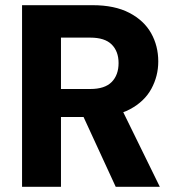

<svg xmlns="http://www.w3.org/2000/svg" viewBox="-20 -720 678 740"><path d="M65 0V-700H337Q422 -700 478.5 -670.5Q535 -641 562.5 -592Q590 -543 590 -483Q590 -427 563.5 -378Q537 -329 481 -299Q425 -269 336 -269H215V0ZM426 0 285 -306H446L596 0ZM215 -377H328Q384 -377 410.5 -404Q437 -431 437 -477Q437 -522 410.5 -548.5Q384 -575 328 -575H215Z"/></svg>

Font: DM Sans 24pt Black
Style: Regular
Weight: 900
Designer: Colophon Foundry, Jonny Pinhorn
Foundry: Colophon Foundry
Version: Version 4.004;gftools[0.9.30]